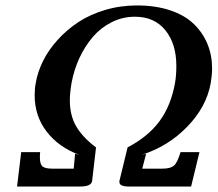

<svg xmlns="http://www.w3.org/2000/svg" viewBox="-20 -678 791 698"><path d="M511.2 -119.1 497.1 -64.9H570.8Q598.6 -64.9 611.8 -75.4Q625 -85.9 636.2 -125H705.1L674.8 0H448.2Q414.1 0 414.1 -16.1V-20L443.8 -142.1Q519 -181.6 560.3 -238Q601.6 -294.4 616.2 -376Q621.1 -403.3 621.1 -438Q621.1 -518.6 581.3 -567.9Q541.5 -617.2 470.2 -617.2Q425.8 -617.2 386.2 -597.4Q346.7 -577.6 317.9 -544.2Q289.1 -510.7 269 -467.8Q249 -424.8 240.2 -377Q233.9 -339.8 233.9 -313Q233.9 -258.8 256.8 -219Q279.8 -179.2 329.1 -142.1L314.9 -20Q311.5 0 272.9 0H42L57.1 -125H126Q125 -118.2 125 -106Q125 -80.6 134.8 -72.8Q144.5 -64.9 169.9 -64.9H248Q249 -73.7 250.5 -91.8Q252 -109.9 252.9 -119.1L268.1 -115.2Q193.8 -142.6 149.9 -199.2Q106 -255.9 106 -332Q106 -356 109.9 -376Q116.7 -416.5 136.5 -456.3Q156.2 -496.1 189.2 -532.7Q222.2 -569.3 264.2 -597.2Q306.2 -625 361.6 -641.6Q417 -658.2 478 -658.2Q545.9 -658.2 598.9 -640.4Q651.9 -622.6 684.6 -590.8Q717.3 -559.1 734.1 -518.3Q751 -477.5 751 -429.2Q751 -406.2 746.1 -376Q730.5 -289.1 660.6 -217.3Q590.8 -145.5 495.1 -115.2Z"/></svg>

Font: Linux Libertine G
Style: Bold Italic
Weight: 700
Italic angle: -11.5°
Designer: Philipp H. Poll
Foundry: Philipp H. Poll
Version: Version 4.1.0